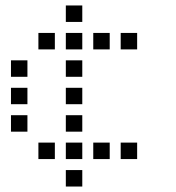

<svg xmlns="http://www.w3.org/2000/svg" viewBox="-20 -600 640 700"><path d="M221 -580Q220 -580 220 -580Q220 -580 220 -579V-521Q220 -520 220 -520Q220 -520 221 -520H279Q280 -520 280 -520Q280 -520 280 -521V-579Q280 -580 280 -580Q280 -580 279 -580ZM121 -480Q120 -480 120 -480Q120 -480 120 -479V-421Q120 -420 120 -420Q120 -420 121 -420H179Q180 -420 180 -420Q180 -420 180 -421V-479Q180 -480 180 -480Q180 -480 179 -480ZM221 -480Q220 -480 220 -480Q220 -480 220 -479V-421Q220 -420 220 -420Q220 -420 221 -420H279Q280 -420 280 -420Q280 -420 280 -421V-479Q280 -480 280 -480Q280 -480 279 -480ZM321 -480Q320 -480 320 -480Q320 -480 320 -479V-421Q320 -420 320 -420Q320 -420 321 -420H379Q380 -420 380 -420Q380 -420 380 -421V-479Q380 -480 380 -480Q380 -480 379 -480ZM421 -480Q420 -480 420 -480Q420 -480 420 -479V-421Q420 -420 420 -420Q420 -420 421 -420H479Q480 -420 480 -420Q480 -420 480 -421V-479Q480 -480 480 -480Q480 -480 479 -480ZM21 -380Q20 -380 20 -380Q20 -380 20 -379V-321Q20 -320 20 -320Q20 -320 21 -320H79Q80 -320 80 -320Q80 -320 80 -321V-379Q80 -380 80 -380Q80 -380 79 -380ZM221 -380Q220 -380 220 -380Q220 -380 220 -379V-321Q220 -320 220 -320Q220 -320 221 -320H279Q280 -320 280 -320Q280 -320 280 -321V-379Q280 -380 280 -380Q280 -380 279 -380ZM21 -280Q20 -280 20 -280Q20 -280 20 -279V-221Q20 -220 20 -220Q20 -220 21 -220H79Q80 -220 80 -220Q80 -220 80 -221V-279Q80 -280 80 -280Q80 -280 79 -280ZM221 -280Q220 -280 220 -280Q220 -280 220 -279V-221Q220 -220 220 -220Q220 -220 221 -220H279Q280 -220 280 -220Q280 -220 280 -221V-279Q280 -280 280 -280Q280 -280 279 -280ZM21 -180Q20 -180 20 -180Q20 -180 20 -179V-121Q20 -120 20 -120Q20 -120 21 -120H79Q80 -120 80 -120Q80 -120 80 -121V-179Q80 -180 80 -180Q80 -180 79 -180ZM221 -180Q220 -180 220 -180Q220 -180 220 -179V-121Q220 -120 220 -120Q220 -120 221 -120H279Q280 -120 280 -120Q280 -120 280 -121V-179Q280 -180 280 -180Q280 -180 279 -180ZM121 -80Q120 -80 120 -80Q120 -80 120 -79V-21Q120 -20 120 -20Q120 -20 121 -20H179Q180 -20 180 -20Q180 -20 180 -21V-79Q180 -80 180 -80Q180 -80 179 -80ZM221 -80Q220 -80 220 -80Q220 -80 220 -79V-21Q220 -20 220 -20Q220 -20 221 -20H279Q280 -20 280 -20Q280 -20 280 -21V-79Q280 -80 280 -80Q280 -80 279 -80ZM321 -80Q320 -80 320 -80Q320 -80 320 -79V-21Q320 -20 320 -20Q320 -20 321 -20H379Q380 -20 380 -20Q380 -20 380 -21V-79Q380 -80 380 -80Q380 -80 379 -80ZM421 -80Q420 -80 420 -80Q420 -80 420 -79V-21Q420 -20 420 -20Q420 -20 421 -20H479Q480 -20 480 -20Q480 -20 480 -21V-79Q480 -80 480 -80Q480 -80 479 -80ZM221 20Q220 20 220 20Q220 20 220 21V79Q220 80 220 80Q220 80 221 80H279Q280 80 280 80Q280 80 280 79V21Q280 20 280 20Q280 20 279 20Z"/></svg>

Font: Doto Medium
Style: Regular
Weight: 500
Monospace: yes
Version: Version 1.000